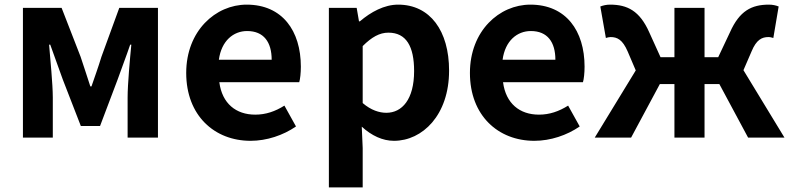

<svg xmlns="http://www.w3.org/2000/svg" viewBox="-20 -594 3417 829"><path d="M79 0H208V-173C208 -230 197 -339 192 -401H197C213 -355 235 -297 251 -251L329 -50H412L488 -251C504 -297 526 -353 542 -401H547C541 -339 531 -230 531 -173V0H662V-560H495L418 -349C404 -303 389 -262 375 -221H370C357 -262 343 -303 328 -349L246 -560H79Z M1062 14C1132 14 1203 -10 1258 -48L1208 -138C1168 -113 1128 -99 1082 -99C999 -99 939 -147 927 -239H1272C1276 -252 1279 -279 1279 -306C1279 -461 1199 -574 1045 -574C911 -574 784 -461 784 -279C784 -95 906 14 1062 14ZM925 -336C936 -418 988 -460 1047 -460C1119 -460 1153 -412 1153 -336Z M1400 215H1546V45L1542 -47C1585 -8 1632 14 1681 14C1804 14 1919 -97 1919 -289C1919 -461 1837 -574 1699 -574C1639 -574 1581 -542 1534 -502H1530L1520 -560H1400ZM1648 -107C1618 -107 1582 -118 1546 -149V-395C1585 -434 1619 -453 1657 -453C1734 -453 1768 -394 1768 -287C1768 -165 1716 -107 1648 -107Z M2287 14C2357 14 2428 -10 2483 -48L2433 -138C2393 -113 2353 -99 2307 -99C2224 -99 2164 -147 2152 -239H2497C2501 -252 2504 -279 2504 -306C2504 -461 2424 -574 2270 -574C2136 -574 2009 -461 2009 -279C2009 -95 2131 14 2287 14ZM2150 -336C2161 -418 2213 -460 2272 -460C2344 -460 2378 -412 2378 -336Z M3190 -291 3225 -372C3246 -423 3270 -434 3298 -434C3306 -434 3312 -432 3319 -430L3342 -566C3330 -571 3315 -574 3300 -574C3225 -574 3173 -547 3132 -455L3081 -347H3022V-560H2892V-347H2832L2783 -455C2742 -547 2689 -574 2614 -574C2599 -574 2585 -571 2572 -566L2596 -430C2603 -432 2609 -434 2616 -434C2645 -434 2668 -423 2690 -372L2725 -290L2548 0H2705L2829 -231H2892V0H3022V-231H3086L3210 0H3367Z"/></svg>

Font: Source Han Sans SC Bold
Style: Regular
Weight: 700
Designer: Ryoko NISHIZUKA (kana & ideographs); Paul D. Hunt (Latin, Greek & Cyrillic); Wenlong ZHANG (bopomofo); Sandoll Communica
Foundry: Adobe Systems Incorporated
Version: Version 1.001;PS 1.001;hotconv 1.0.78;makeotf.lib2.5.61930